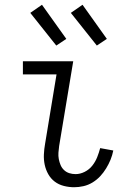

<svg xmlns="http://www.w3.org/2000/svg" viewBox="-20 -777 540 805"><path d="M291 8Q269 8 247.5 2.5Q226 -3 209.5 -15.5Q193 -28 182.5 -46.5Q172 -65 167.5 -86Q163 -107 164 -129.5Q165 -152 169 -174L217 -465H76V-520H287L228 -165Q226 -151 225 -137Q224 -123 226.5 -110Q229 -97 234 -85Q239 -73 248.5 -64Q258 -55 270.5 -51Q283 -47 297 -47Q316 -47 335 -56.5Q354 -66 367 -82.5Q380 -99 387.5 -118Q395 -137 400 -156L455 -146Q451 -126 443.5 -107.5Q436 -89 425 -71Q414 -53 400 -38Q386 -23 368 -12Q350 -1 330 3.5Q310 8 291 8ZM386 -586 277 -723 326 -757 428 -614ZM216 -586 107 -723 156 -757 258 -614Z"/></svg>

Font: Iosevka Term Curly Light
Style: Italic
Weight: 300
Italic angle: -9°
Designer: Belleve Invis
Foundry: Belleve Invis
Version: Version 32.3.0